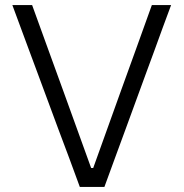

<svg xmlns="http://www.w3.org/2000/svg" viewBox="-20 -733 720 753"><path d="M293 0Q273.5 -53.5 251 -114.2Q228.5 -175 209 -226L126 -450Q112 -488 95.2 -532.8Q78.5 -577.5 61.5 -623.8Q44.5 -670 28.5 -713H106Q134.5 -634 167.2 -544.2Q200 -454.5 228.5 -375.5L337.5 -74H345.5L454.5 -377.5Q483.5 -457.5 514.8 -544.2Q546 -631 575.5 -713H651Q635 -670.5 618.2 -624.5Q601.5 -578.5 585.2 -533.8Q569 -489 554.5 -450.5L472 -225Q453 -173.5 431.2 -114Q409.5 -54.5 389.5 0Z"/></svg>

Font: Commissioner Thin Light
Style: Regular
Weight: 300
Version: Version 1.000